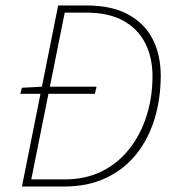

<svg xmlns="http://www.w3.org/2000/svg" viewBox="-20 -680 632 700"><path d="M54 -338 60 -360 134 -364H332L326 -338ZM60 0 192 -660H296Q387 -660 447 -627.5Q507 -595 536.5 -537.5Q566 -480 566 -404Q566 -320 543.5 -246.5Q521 -173 477 -118Q433 -63 367 -31.5Q301 0 214 0ZM94 -26H216Q293 -26 352.5 -56Q412 -86 453 -139Q494 -192 515 -259.5Q536 -327 536 -402Q536 -470 509.5 -522.5Q483 -575 429.5 -604.5Q376 -634 294 -634H216Z"/></svg>

Font: Source Sans 3
Style: Italic
Weight: 200
Italic angle: -11°
Designer: Paul D. Hunt
Foundry: Adobe
Version: Version 3.046;hotconv 1.0.118;makeotfexe 2.5.65603